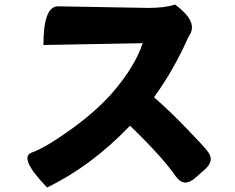

<svg xmlns="http://www.w3.org/2000/svg" viewBox="-20 -776 1040 849"><path d="M754 -756Q853 -683 821 -626L812 -610Q748 -466 661 -346Q730 -286 809 -204Q888 -122 896 -109Q933 -67 884 -25L843 11Q794 54 758 5Q700 -80 555 -220Q382 -40 188 53Q62 -78 119 -101Q176 -120 287 -199Q398 -278 471 -359Q576 -479 611 -585L172 -577Q172 -749 237 -748L634 -741Q711 -741 754 -756Z"/></svg>

Font: Swei Half Moon CJK SC
Style: Black
Weight: 900
Version: Version 2.071